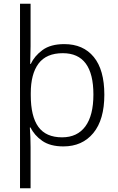

<svg xmlns="http://www.w3.org/2000/svg" viewBox="-20 -846 639 1036"><path d="M543 -335Q543 -200 483.5 -128Q424 -56 322 -56Q251 -56 208 -86Q165 -116 145 -158H141Q143 -136 144 -105Q145 -74 145 -51V170H88V-826H145V-597Q145 -577 144 -548.5Q143 -520 143 -501H146Q166 -544 209.5 -576Q253 -608 327 -608Q429 -608 486 -538.5Q543 -469 543 -335ZM484 -336Q484 -559 319 -559Q230 -559 188 -503Q146 -447 146 -343V-332Q146 -218 187 -161.5Q228 -105 315 -105Q397 -105 440.5 -164Q484 -223 484 -336Z"/></svg>

Font: Noto Sans Malayalam UI Light
Style: Regular
Weight: 300
Designer: Jelle Bosma - Monotype Design Team
Foundry: Monotype Imaging Inc.
Version: Version 2.104; ttfautohint (v1.8.4.7-5d5b)